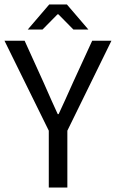

<svg xmlns="http://www.w3.org/2000/svg" viewBox="-24 -838 518 858"><path d="M-4 -656H86L170 -471Q213 -373 234 -328H238Q244 -341 267.5 -392Q291 -443 303 -471L388 -656H474L277 -254V0H194V-254ZM100 -706 196 -818H275L371 -706H304L237 -774H233L166 -706Z"/></svg>

Font: RibengUni
Style: Regular
Weight: 400
Designer: (1) Dr. Andrew Glass (Senior Program Manager at Microsoft Corporation)
(2) Bivuti Chakma (Chakma Font Designer & Keyboar
Foundry: Bivuti Chakma
Version: Version 2.2022; Updated on: 03 June 2022; Friday